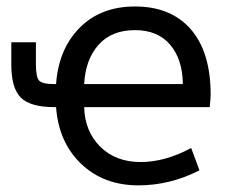

<svg xmlns="http://www.w3.org/2000/svg" viewBox="-20 -555 703 587"><path d="M151.4 -297.9Q159.2 -405.3 223.6 -470.2Q288.1 -535.2 392.6 -535.2Q502.9 -535.2 563.5 -465.3Q624 -395.5 624 -265.6Q624 -252.9 621.1 -227.5H237.3Q239.3 -153.3 286.6 -106.4Q334 -59.6 410.2 -59.6Q484.4 -59.6 564.5 -102.5L589.8 -34.2Q500 11.7 403.3 11.7Q296.9 11.7 228 -54.2Q159.2 -120.1 151.4 -227.5H146.5Q73.2 -227.5 43.9 -256.3Q14.6 -285.2 14.6 -357.4V-425.8H89.8V-358.4Q89.8 -319.3 99.6 -308.6Q109.4 -297.9 146.5 -297.9ZM539.1 -297.9Q538.1 -374 500 -418.5Q461.9 -462.9 392.6 -462.9Q321.3 -462.9 281.2 -418Q241.2 -373 237.3 -297.9Z"/></svg>

Font: Gen Shin Gothic Regular
Style: Regular
Weight: 400
Designer: [Source Han Sans]
Ryoko NISHIZUKA  (kana & ideographs); Paul D. Hunt (Latin, Greek & Cyrillic); Wenlong ZHANG  (bopomofo
Version: Version 1.002.20150607